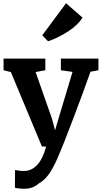

<svg xmlns="http://www.w3.org/2000/svg" viewBox="-20 -908 628 1186"><path d="M2 0ZM129 148Q174 148 209 111.5Q244 75 265 -3H239L47 -463L2 -474V-546H260V-474L200 -463L302 -172L320 -103L341 -174L428 -464L356 -474V-546H588V-474L539 -465Q496 -342 430 -169Q364 4 354 24Q322 106 291 154.5Q260 203 220 225Q183 258 131 258Q115 258 96 256Q77 254 72 251L73 142Q106 149 129 148ZM388 -888 490 -799Q460 -752 399.5 -713Q339 -674 277 -653L241 -690Z"/></svg>

Font: Martel ExtraBold
Style: Regular
Weight: 800
Designer: Dan Reynolds
Foundry: Dan Reynolds
Version: Version 1.001; ttfautohint (v1.1) -l 5 -r 5 -G 72 -x 0 -D la